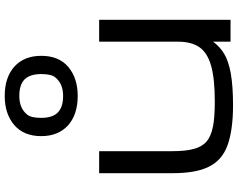

<svg xmlns="http://www.w3.org/2000/svg" viewBox="-118 -889 1018 822"><g transform="rotate(-90 391.0 -478.0)"><path d="M351.6 10.7Q243.7 10.7 177.7 -13.7Q114.3 -37.6 87.4 -94.7Q60.5 -148.9 60.5 -250V-562.5H154.8V-250Q154.8 -192.4 164.1 -158.7Q172.9 -123 195.8 -103Q218.3 -83.5 260.7 -75.2Q298.3 -67.4 368.2 -67.4Q465.8 -67.4 521.5 -83.5Q577.1 -99.6 600.6 -134.3Q623.5 -168.9 623.5 -223.6V-562.5H717.3V0H623.5V-74.7Q603 -46.4 571.8 -27.3Q541 -8.8 488.3 1Q432.1 10.7 351.6 10.7ZM391.1 -654.3Q311 -654.3 264.6 -696.3Q219.2 -738.3 219.2 -810.5Q219.2 -885.7 267.1 -926.3Q314.9 -966.8 391.1 -966.8Q471.2 -966.8 517.6 -924.8Q563 -882.8 563 -810.5Q563 -734.9 515.6 -694.8Q467.8 -654.3 391.1 -654.3ZM391.1 -716.8Q444.3 -716.8 471.2 -751Q484.9 -767.6 484.9 -810.5Q484.9 -857.4 462.9 -880.9Q440.4 -904.3 391.1 -904.3Q337.9 -904.3 311 -870.1Q297.4 -853.5 297.4 -810.5Q297.4 -762.7 319.8 -740.2Q342.3 -716.8 391.1 -716.8Z"/></g></svg>

Font: Michroma+
Style: Regular
Weight: 400
Designer: beogot
Foundry: beogot
Version: Version